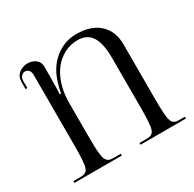

<svg xmlns="http://www.w3.org/2000/svg" viewBox="-117 -622 756 747"><g transform="rotate(-30 261.0 -249.0)"><path d="M15 0V-8H44Q52 -8 57.4 -8.6Q62.8 -9.2 67.8 -11.9Q72.8 -14.5 75.6 -17.8Q78.5 -21 81 -28.5Q83.5 -36 84.6 -44.2Q85.8 -52.5 86.6 -66.9Q87.5 -81.2 87.8 -96.5Q88 -111.8 88 -135V-442Q88 -456.8 81.4 -464.2Q74.8 -471.8 65 -471.8Q55 -471.8 48 -463.6Q41 -455.5 41 -442V-411H33V-442Q33 -466.5 49.4 -480.2Q65.8 -494 89 -494Q110 -494 125 -482.5Q140 -471 140 -450V-414Q140 -400.5 139.4 -366.4Q138.8 -332.2 138 -327H144Q147.2 -350.5 158 -381Q176 -434.5 217.2 -466.2Q258.5 -498 310 -498Q376.5 -498 413.2 -464Q450 -430 450 -372V-135Q450 -111.8 450.2 -96.5Q450.5 -81.2 451.4 -66.9Q452.2 -52.5 453.4 -44.2Q454.5 -36 457 -28.5Q459.5 -21 462.4 -17.8Q465.2 -14.5 470.2 -11.9Q475.2 -9.2 480.6 -8.6Q486 -8 494 -8H516V0H312V-8H341Q349 -8 354.4 -8.6Q359.8 -9.2 364.8 -11.9Q369.8 -14.5 372.6 -17.8Q375.5 -21 378 -28.5Q380.5 -36 381.6 -44.2Q382.8 -52.5 383.6 -66.9Q384.5 -81.2 384.8 -96.5Q385 -111.8 385 -135V-349Q385 -412 365.4 -443.5Q345.8 -475 303 -475Q271.2 -475 243.8 -461Q216.2 -447 196.1 -421.9Q176 -396.8 164.5 -360.1Q153 -323.5 153 -280V-135Q153 -104.2 153.5 -85.5Q154 -66.8 155.9 -51.1Q157.8 -35.5 160.4 -28.1Q163 -20.8 168.6 -15.6Q174.2 -10.5 180.8 -9.2Q187.2 -8 198 -8H228V0Z"/></g></svg>

Font: FogtwoNo5
Style: Regular
Weight: 400
Designer: gluk (gluksza@wp.pl)
Foundry: gluk (gluksza@wp.pl)
Version: Version 0.87